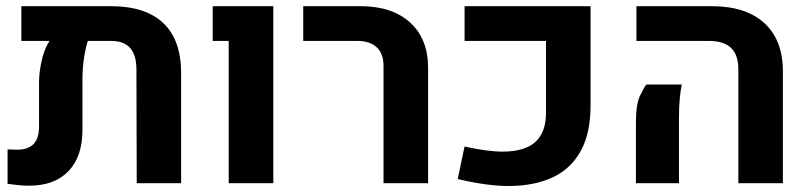

<svg xmlns="http://www.w3.org/2000/svg" viewBox="-20 -605 2671 634"><path d="M345.5 -584.6Q460.4 -584.6 519.2 -528.8Q578.1 -473 578.1 -362.9V0H431.5L430.5 -375Q430.5 -423 409.8 -446.5Q389.1 -469.9 346.2 -469.9H269.9Q261.4 -442.7 256.9 -409.6Q252.3 -376.6 252.3 -346.9V-176.5Q252.3 -88.1 206.2 -40Q160 8.1 77.2 8.1Q57.3 8.1 40.5 6.4Q23.7 4.8 5 2V-111.8Q12.9 -111.4 21 -111.1Q29.1 -110.7 37.2 -110.7Q72.6 -110.7 90.7 -129.3Q108.9 -147.9 108.9 -187.4V-333.6Q108.9 -364.5 117.3 -403.3Q125.7 -442.2 143.5 -469.9H50.5V-584.6Z M735.2 0V-469.9H682.3V-584.6H882.5V0Z M1246.4 0V-388.2Q1246.4 -427.7 1223.9 -448.8Q1201.5 -469.9 1159.5 -469.9H981.3V-584.6H1170Q1274.9 -584.6 1334.2 -530.7Q1393.6 -476.8 1393.6 -380.5V0Z M1661.3 9.2Q1622.7 9.2 1580.1 3.2Q1537.6 -2.8 1491.4 -13.8L1514 -121.2Q1589.6 -104.2 1642.1 -104.3Q1715.1 -105.2 1749 -137.4Q1782.9 -169.6 1782.9 -231.7V-469.9H1514.1V-584.6H1930.1V-257.7Q1930.1 -163.7 1896.7 -104.7Q1863.4 -45.8 1803.1 -18.5Q1742.9 8.9 1661.3 9.2Z M2418.1 0V-376.4Q2418.1 -423.8 2393.9 -446.9Q2369.7 -469.9 2319.9 -469.9H2081.5V-584.6H2330.2Q2442.7 -584.6 2503.9 -528.7Q2565.1 -472.8 2565.1 -369.8V0ZM2079.9 0V-200.4Q2079.9 -259.8 2092.7 -287.5Q2105.6 -315.1 2114.1 -325.8H2231.3Q2227.2 -306.4 2224.6 -279.6Q2222 -252.8 2222 -215.6V0Z"/></svg>

Font: Heebo
Style: Regular
Weight: 400
Designer: Oded Ezer
Foundry: Ezer Type House
Version: Version 3.100